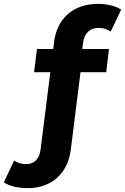

<svg xmlns="http://www.w3.org/2000/svg" viewBox="-113 -770 646 992"><path d="M398 -626C421 -626 442 -618 459 -607L513 -720C485 -740 437 -750 393 -750C263 -750 180 -672 166 -550L162 -517H78L63 -397H147L97 0C91 53 62 78 22 78C-3 78 -24 71 -40 59L-93 172C-65 192 -19 202 30 202C156 202 238 124 253 2L303 -397H436L450 -517H312L316 -548C323 -601 353 -626 398 -626Z"/></svg>

Font: AWKNG-Font
Style: Bold
Weight: 700
Designer: Awakening Church
Foundry: Awakening Church
Version: Version 1.700;PS 001.700;hotconv 1.0.88;makeotf.lib2.5.64775